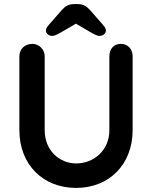

<svg xmlns="http://www.w3.org/2000/svg" viewBox="-20 -916 745 941"><path d="M516 -640V-278C516 -178 439 -115 353 -115C272 -115 199 -178 199 -278V-640C199 -675 170 -701 139 -701C101 -701 75 -675 75 -640V-278C75 -111 189 5 353 5C516 5 630 -111 630 -278V-640C630 -675 607 -701 572 -701C537 -701 516 -675 516 -640ZM468 -740C486 -740 499 -753 499 -765C499 -775 496 -781 484 -795L421 -867C404 -886 387 -896 360 -896H344C317 -896 300 -886 283 -867L220 -795C208 -781 205 -775 205 -765C205 -753 218 -740 236 -740C249 -740 264 -749 287 -762L352 -800L417 -762C439 -749 455 -740 468 -740Z"/></svg>

Font: Hotpoint
Style: Bold
Weight: 700
Designer: Andrew Paglinawan, Luciano Perondi, Riccardo Olocco
Foundry: CAST Cooperativa Anonima Servizi Tipografici
Version: Version 1.000;PS 2.1;hotconv 16.6.51;makeotf.lib2.5.65220